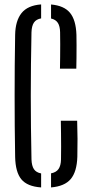

<svg xmlns="http://www.w3.org/2000/svg" viewBox="-20 -825 400 852"><path d="M162.5 6.7Q101.1 2.5 74.8 -29.3Q48.5 -61.2 47.2 -129Q45.9 -197.5 45.4 -264.9Q44.9 -332.4 44.9 -399.7Q44.9 -466.9 45.4 -534.6Q45.9 -602.3 47.2 -670.6Q48.3 -732.5 75.4 -766.7Q102.6 -801 162.5 -805.4V-743.4Q140.7 -739.6 130.7 -725Q120.7 -710.5 119.7 -681.7Q118.1 -608.9 117.4 -539Q116.6 -469.1 116.6 -399.8Q116.6 -330.5 117.4 -260.4Q118.1 -190.4 119.7 -117.7Q120.7 -89.3 130.5 -74.4Q140.3 -59.6 162.5 -55.4ZM206.5 6.7V-55.8Q229.2 -60 239.7 -75Q250.2 -90 250.7 -117.7Q251.2 -144.4 251.2 -174.1Q251.3 -203.7 250.8 -233.3Q250.4 -262.9 249.9 -289.3H322.4Q323.8 -248.2 324 -209.1Q324.2 -170.1 323.2 -129Q321 -62.5 293.8 -30.4Q266.6 1.7 206.5 6.7ZM246.1 -520.3Q246.6 -545.5 246.9 -573.2Q247.2 -600.8 247.2 -628.8Q247.2 -656.9 246.7 -681.7Q246.2 -708.8 236.7 -723.5Q227.2 -738.3 206.5 -742.9V-805.1Q264.1 -800.1 290.5 -768.3Q317 -736.4 319.2 -670.4Q319.7 -651.5 319.7 -623.3Q319.7 -595.1 319.4 -567.1Q319.1 -539.2 318.6 -520.3Z"/></svg>

Font: Big Shoulders Stencil Display SC Thin
Style: Regular
Weight: 100
Designer: Patric King
Foundry: XO Type Co
Version: Version 2.001